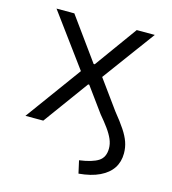

<svg xmlns="http://www.w3.org/2000/svg" viewBox="-103 -581 763 853"><g transform="rotate(15 278.0 -154.5)"><path d="M336 187 323 129Q382 121 410 103Q438 85 438 44Q438 23 429 2Q420 -19 403 -42.5Q386 -66 363 -93L280 -207H275L124 0H42L242 -274L243 -236L52 -496H134L275 -301H280L421 -496H504L314 -238L315 -271L423 -122Q454 -84 472.5 -56Q491 -28 499.5 -3.5Q508 21 508 48Q508 87 489 116Q470 145 431.5 163.5Q393 182 336 187Z"/></g></svg>

Font: Nunito Sans 6pt Light
Style: Regular
Weight: 300
Version: Version 3.101;gftools[0.9.27]